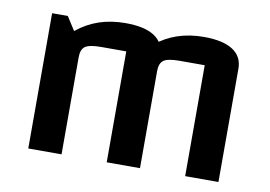

<svg xmlns="http://www.w3.org/2000/svg" viewBox="-61 -605 982 699"><g transform="rotate(10 430.0 -255.5)"><path d="M81 0V-500H139L171 -450Q209 -481 253.5 -496Q298 -511 351 -511Q421 -511 457.5 -487.5Q494 -464 494 -419V0H371V-410H278Q235 -410 219.5 -399Q204 -388 204 -359V0ZM371 0V-500L461 -450Q499 -481 543.5 -496Q588 -511 641 -511Q711 -511 747.5 -487.5Q784 -464 784 -419V0H661V-410H568Q525 -410 509.5 -399Q494 -388 494 -359V0Z"/></g></svg>

Font: Changa ExtraLight Medium
Style: Regular
Weight: 500
Version: Version 3.002; ttfautohint (v1.8.2)